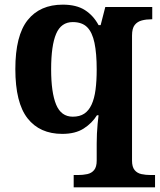

<svg xmlns="http://www.w3.org/2000/svg" viewBox="-20 -566 688 826"><path d="M297 240V187H315Q337 187 355.5 183Q374 179 385 165.5Q396 152 396 125V52Q396 31 397 9Q398 -13 400 -33.5Q402 -54 404 -70H397Q376 -36 340 -13Q304 10 248 10Q151 10 98.5 -57Q46 -124 46 -269Q46 -413 99 -479.5Q152 -546 250 -546Q309 -546 345.5 -522.5Q382 -499 404 -458H413L433 -536H635V-483H631Q609 -483 590 -478Q571 -473 559.5 -458.5Q548 -444 548 -413V125Q548 152 559 165.5Q570 179 588.5 183Q607 187 629 187H647V240ZM293 -64Q323 -64 342.5 -77Q362 -90 374 -116Q386 -142 391 -180Q396 -218 396 -267Q396 -336 386.5 -381.5Q377 -427 355 -449Q333 -471 293 -471Q243 -471 221.5 -420.5Q200 -370 200 -268Q200 -168 221.5 -116Q243 -64 293 -64Z"/></svg>

Font: Noto Serif Gujarati
Style: Bold
Weight: 700
Version: Version 2.102